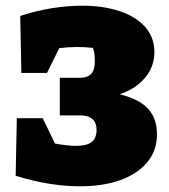

<svg xmlns="http://www.w3.org/2000/svg" viewBox="-20 -641 592 674"><path d="M39 -226H130L173 -137Q218 -129 246 -129Q286 -129 302.5 -143Q319 -157 319 -185Q319 -236 260 -236H190V-368H261Q288 -368 300.5 -382Q313 -396 313 -427Q313 -437 312 -448.5Q311 -460 306 -473Q279 -476 251 -476Q220 -476 188 -472L145 -385H55L51 -585Q109 -604 164 -612.5Q219 -621 268 -621Q342 -621 399.5 -602Q457 -583 489.5 -546.5Q522 -510 522 -458Q522 -408 490 -369Q458 -330 400 -310Q467 -294 499 -260Q531 -226 531 -170Q531 -112 496.5 -71Q462 -30 401.5 -8.5Q341 13 261 13Q210 13 153 4Q96 -5 35 -24Z"/></svg>

Font: Piazzolla SC Black
Style: Regular
Weight: 900
Designer: Juan Pablo del Peral
Foundry: Huerta Tipografica
Version: Version 1.330